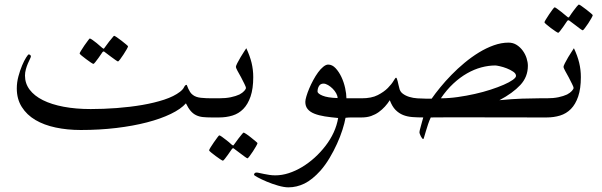

<svg xmlns="http://www.w3.org/2000/svg" viewBox="-20 -512 2626 837"><path d="M538.1 -310.1Q538.1 -307.1 532 -296.6Q525.9 -286.1 518.3 -274.4Q510.7 -262.7 503.7 -253.4Q496.6 -244.1 494.1 -244.1Q492.7 -244.1 483.4 -250.5L463.9 -264.6Q452.1 -273.9 436.5 -285.2Q432.1 -290 427.2 -285.2L409.2 -259.3L395.5 -241.2Q389.2 -233.4 387.2 -233.4Q385.3 -233.4 375.7 -239.7Q366.2 -246.1 355.5 -254.2Q344.7 -262.2 335.9 -269.5Q327.1 -276.9 327.1 -278.8Q327.1 -281.2 333.5 -291.5Q339.8 -301.8 347.7 -313.5L363.3 -335Q370.1 -344.2 371.1 -344.2Q374.5 -344.2 383.3 -337.9L401.4 -324.2Q412.6 -315.4 425.8 -303.2Q430.2 -299.8 431.6 -299.6Q433.1 -299.3 436.5 -304.7Q446.8 -319.3 455.6 -330.6L469.7 -347.7Q476.1 -356 477.5 -356Q479.5 -356 489.5 -349.4Q499.5 -342.8 509.8 -334.5L529.3 -318.8Q538.1 -311.5 538.1 -310.1ZM901.4 0Q880.9 0 864.5 -1.7Q848.1 -3.4 835 -9.8Q821.8 -16.1 811.3 -28.3Q800.8 -40.5 790.5 -61.5Q768.6 -36.6 724.6 -15.4Q680.7 5.9 620.6 21.5Q560.5 37.1 487.1 45.9Q413.6 54.7 332 54.7Q273.4 54.7 222.7 43.9Q171.9 33.2 134.3 11Q96.7 -11.2 75 -45.7Q53.2 -80.1 53.2 -126.5Q53.2 -152.8 60.3 -179.2Q67.4 -205.6 76.4 -226.8Q85.4 -248 94 -261.5Q102.5 -274.9 105.5 -274.9Q107.4 -274.9 111.1 -272.7Q114.7 -270.5 114.7 -266.1Q114.7 -263.2 110.6 -254.9Q106.4 -246.6 101.6 -235.4Q96.7 -224.1 92.8 -210Q88.9 -195.8 88.9 -182.6Q88.9 -148.4 109.1 -121.3Q129.4 -94.2 167 -75.4Q204.6 -56.6 257.6 -46.6Q310.5 -36.6 375.5 -36.6Q431.2 -36.6 489.3 -41Q547.4 -45.4 600.1 -54.4Q652.8 -63.5 695.8 -77.6Q738.8 -91.8 764.6 -111.8Q777.8 -122.1 782.5 -132.1Q787.1 -142.1 793.5 -142.1Q794.4 -142.1 796.1 -137Q797.9 -131.8 801 -125Q804.2 -118.2 808.8 -110.8Q813.5 -103.5 820.8 -98.1Q834 -87.9 856 -85.7Q877.9 -83.5 901.4 -83.5H927.2Q952.6 -83.5 965.1 -70.3Q977.5 -57.1 977.5 -42Q977.5 -26.9 965.1 -13.4Q952.6 0 927.2 0Z M1102.5 111.8Q1102.5 114.7 1096.4 125.5Q1090.3 136.2 1082.8 147.7Q1075.2 159.2 1068.1 168.7Q1061 178.2 1058.6 178.2Q1057.1 178.2 1048.1 171.9Q1039.1 165.5 1028.3 157.2Q1016.6 147.9 1001 136.7Q996.6 131.8 991.7 136.7L973.6 162.6Q966.3 172.9 960 180.7Q953.6 188.5 951.7 188.5Q949.7 188.5 939.9 182.1L919.9 168Q909.2 160.2 900.4 152.8Q891.6 145.5 891.6 143.6Q891.6 140.6 897.9 130.4Q904.3 120.1 912.4 108.4Q920.4 96.7 927.5 87.4Q934.6 78.1 935.5 78.1Q939 78.1 947.8 84.5L965.8 98.1Q977.1 106.4 990.2 118.7Q994.6 122.1 996.1 122.3Q997.6 122.6 1001 117.2Q1011.2 102.5 1020 91.3L1033.7 74.2Q1040.5 65.9 1042 65.9Q1043.9 65.9 1054 72.5Q1064 79.1 1074.7 87.9L1093.8 103.5Q1102.5 110.8 1102.5 111.8ZM1084 -175.8Q1084 -125.5 1072.3 -91.3Q1060.5 -57.1 1040.5 -36.9Q1020.5 -16.6 993.4 -8.3Q966.3 0 935.1 0H910.6Q885.3 0 872.8 -13.4Q860.4 -26.9 860.4 -42Q860.4 -57.1 872.8 -70.3Q885.3 -83.5 910.6 -83.5H935.1Q963.9 -83.5 986.1 -88.1Q1008.3 -92.8 1023.9 -100.1Q1037.6 -107.4 1044.9 -115.7Q1052.2 -124 1052.2 -128.9Q1052.2 -132.8 1045.4 -146.5L1030.8 -175.3L1015.1 -203.6Q1008.3 -216.8 1008.3 -220.2Q1008.3 -224.6 1014.6 -237.1Q1021 -249.5 1028.8 -262.7L1044.4 -287.6Q1051.8 -299.3 1053.7 -301.8Q1069.3 -268.6 1076.7 -238.3Q1084 -208 1084 -175.8Z M1522.9 0H1509.3Q1502.9 0 1497.6 0.5Q1491.7 1.5 1486.3 1.5Q1482.4 23.9 1472.9 53.7Q1463.4 83.5 1449.2 114.7Q1435.1 146 1416.7 176.8Q1398.4 207.5 1377 231.9Q1341.3 271.5 1307.4 288.1Q1273.4 304.7 1237.3 304.7Q1218.3 304.7 1192.1 297.1Q1166 289.6 1142.8 279.8Q1119.6 270 1103.5 261.2Q1087.4 252.4 1087.4 250Q1087.4 246.1 1090.1 243.2Q1092.8 240.2 1098.1 240.2Q1103 240.2 1111.3 242.2Q1119.6 244.1 1130.6 246.3Q1141.6 248.5 1154.3 250.5Q1167 252.4 1180.2 252.4Q1209 252.4 1238.5 242.9Q1268.1 233.4 1296.9 216.1Q1325.7 198.7 1351.6 175.3Q1377.4 151.9 1398.9 124Q1420.4 96.2 1434.6 65.4Q1448.7 34.7 1454.1 2.4Q1422.4 -0.5 1396 -4.6Q1369.6 -8.8 1350.6 -16.4Q1331.5 -23.9 1321.3 -36.4Q1311 -48.8 1311 -67.9Q1311 -76.7 1315.7 -92.3Q1320.3 -107.9 1327.9 -126Q1335.4 -144 1345.5 -162.6Q1355.5 -181.2 1366.5 -196.3Q1377.4 -211.4 1389.2 -220.9Q1400.9 -230.5 1410.6 -230.5Q1428.2 -230.5 1442.9 -214.8Q1457.5 -199.2 1468.3 -176.5Q1479 -153.8 1484.6 -128.2Q1490.2 -102.5 1490.2 -83.5H1522.9H1548.8Q1574.2 -83.5 1586.4 -70.3Q1598.6 -57.1 1598.6 -42Q1598.6 -26.9 1586.4 -13.4Q1574.2 0 1548.8 0ZM1451.7 -84.5Q1451.7 -94.2 1445.6 -105.2Q1439.5 -116.2 1430.2 -125.5Q1420.9 -134.8 1410.2 -141.1Q1399.4 -147.5 1390.1 -147.5Q1377 -147.5 1370.6 -137Q1364.3 -126.5 1364.3 -113.3Q1364.3 -104 1386 -95Q1407.7 -85.9 1451.7 -84.5Z M2330.6 0Q2252.9 0 2173.8 -0.2Q2094.7 -0.5 2014.6 -0.5H1935.5Q1896.5 -0.5 1857.9 0Q1851.6 13.2 1846.2 29.3L1836.4 60.5Q1832 74.7 1829.3 84.5Q1826.7 94.2 1825.2 94.2Q1822.8 94.2 1820.1 90.8Q1817.4 87.4 1814.7 82.3Q1812 77.1 1810.3 72.3Q1808.6 67.4 1808.6 64Q1808.6 62 1810.1 54.9Q1811.5 47.9 1814.5 38.6L1819.8 19L1825.2 0Q1799.8 0 1777.6 -1.7Q1755.4 -3.4 1737.1 -10.7Q1718.8 -18.1 1704.1 -33Q1689.5 -47.9 1679.2 -75.2Q1669.9 -60.5 1658 -47.4Q1646 -34.2 1631.1 -23.4Q1616.2 -12.7 1597.9 -6.3Q1579.6 0 1556.6 0H1532.2Q1506.8 0 1494.4 -13.4Q1481.9 -26.9 1481.9 -42Q1481.9 -57.1 1494.4 -70.3Q1506.8 -83.5 1532.2 -83.5H1556.6Q1599.6 -83.5 1626.7 -97.4Q1653.8 -111.3 1670.7 -128.4Q1687.5 -145.5 1695.6 -159.4Q1703.6 -173.3 1706.5 -173.3Q1708.5 -173.3 1710.2 -168.7Q1711.9 -164.1 1713.6 -157.7Q1715.3 -151.4 1716.8 -143.6L1720.2 -129.9Q1723.1 -113.3 1735.4 -104Q1747.6 -94.7 1764.2 -89.6Q1780.8 -84.5 1799.8 -83.3Q1818.8 -82 1834.5 -82H1861.8Q1877.4 -104.5 1899.4 -131.3Q1921.4 -158.2 1948 -185.5Q1974.6 -212.9 2004.9 -238Q2035.2 -263.2 2067.4 -283Q2099.6 -302.7 2132.6 -314.5Q2165.5 -326.2 2196.8 -326.2Q2216.8 -326.2 2232.4 -316.2Q2248 -306.2 2259 -291Q2270 -275.9 2275.6 -258.3Q2281.2 -240.7 2281.2 -225.1Q2281.2 -176.8 2248.3 -141.4Q2215.3 -106 2157.2 -75.2Q2212.9 -80.6 2255.9 -82Q2298.8 -83.5 2330.6 -83.5H2355.5Q2380.9 -83.5 2393.1 -70.3Q2405.3 -57.1 2405.3 -42Q2405.3 -26.9 2393.1 -13.4Q2380.9 0 2355.5 0ZM2229.5 -181.2Q2229.5 -191.4 2217 -199.7Q2204.6 -208 2189 -214.1Q2173.3 -220.2 2158.7 -223.4Q2144 -226.6 2139.2 -226.6Q2109.9 -226.6 2078.6 -218.3Q2047.4 -210 2016.4 -192.4Q1985.4 -174.8 1956.3 -147.7Q1927.2 -120.6 1901.9 -83.5Q1937.5 -83.5 1975.3 -88.9Q2013.2 -94.2 2050 -102.5Q2086.9 -110.8 2119.1 -121.3Q2151.4 -131.8 2176 -142.6Q2200.7 -153.3 2215.1 -163.6Q2229.5 -173.8 2229.5 -181.2Z M2564 -445.8Q2564 -443.4 2558.1 -432.6Q2552.2 -421.9 2544.4 -410.2Q2536.6 -398.4 2529.5 -389.2Q2522.5 -379.9 2520 -379.9Q2518.6 -379.9 2509.5 -386.2Q2500.5 -392.6 2490.2 -400.9L2462.9 -421.4Q2458 -425.8 2453.1 -421.4L2435.5 -395.5Q2428.2 -385.3 2421.9 -377.2Q2415.5 -369.1 2413.6 -369.1Q2411.1 -369.1 2401.6 -375.5Q2392.1 -381.8 2381.3 -389.9Q2370.6 -397.9 2362.1 -405.3Q2353.5 -412.6 2353.5 -414.6Q2353.5 -417.5 2359.9 -427.7L2374 -449.7Q2381.8 -461.4 2388.9 -470.7Q2396 -480 2397.5 -480Q2400.9 -480 2409.2 -473.6L2427.2 -460L2452.1 -439.5Q2456.1 -436 2457.8 -435.8Q2459.5 -435.5 2462.9 -440.4Q2472.7 -455.6 2481.4 -466.8L2495.1 -484.4Q2502 -492.2 2503.4 -492.2Q2505.4 -492.2 2515.4 -485.4Q2525.4 -478.5 2536.1 -470.2Q2546.9 -461.9 2555.4 -454.6Q2564 -447.3 2564 -445.8ZM2512.2 -175.8Q2512.2 -125.5 2500.5 -91.3Q2488.8 -57.1 2468.8 -36.9Q2448.7 -16.6 2421.6 -8.3Q2394.5 0 2363.3 0H2338.9Q2313.5 0 2301 -13.4Q2288.6 -26.9 2288.6 -42Q2288.6 -57.1 2301 -70.3Q2313.5 -83.5 2338.9 -83.5H2363.3Q2392.1 -83.5 2414.3 -88.1Q2436.5 -92.8 2452.1 -100.1Q2465.8 -107.4 2473.1 -115.7Q2480.5 -124 2480.5 -128.9Q2480.5 -132.8 2473.6 -146.5L2459 -175.3L2443.4 -203.6Q2436.5 -216.8 2436.5 -220.2Q2436.5 -224.6 2442.9 -237.1Q2449.2 -249.5 2457 -262.7L2472.7 -287.6Q2480 -299.3 2481.9 -301.8Q2497.6 -268.6 2504.9 -238.3Q2512.2 -208 2512.2 -175.8Z"/></svg>

Font: Simplified Naskh
Style: Regular
Weight: 400
Designer: SIL International
Foundry: Arabeyes
Version: 1.02_alpha